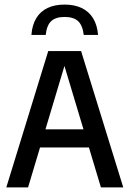

<svg xmlns="http://www.w3.org/2000/svg" viewBox="-20 -818 565 838"><path d="M7.5 0 190.5 -595H334L518 0H420.5L255 -551H267.5L102.5 0ZM108 -174.5 127 -253.5H396.5L416 -174.5ZM117 -665.5Q120.5 -709.5 138.5 -739Q156.5 -768.5 187.5 -783.2Q218.5 -798 262 -798Q305 -798 336.5 -783Q368 -768 386.2 -738.5Q404.5 -709 408 -665.5H345.5Q340.5 -707.5 320.8 -725.8Q301 -744 262 -744Q223 -744 203.5 -725.8Q184 -707.5 179.5 -665.5Z"/></svg>

Font: Encode Sans SC Condensed Medium
Style: Regular
Weight: 500
Width: 3
Designer: Multiple Designers
Foundry: Impallari Type
Version: Version 3.002